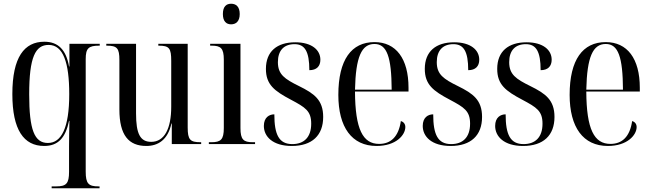

<svg xmlns="http://www.w3.org/2000/svg" viewBox="-20 -770 3480 1026"><path d="M256 236H512V226H506C453 226 438 211 438 147V-454C438 -512 453 -526 510 -526H513V-536H351V-415H349C333 -504 291 -547 217 -547C110 -547 46 -465 46 -267C46 -76 107 10 216 10C291 10 330 -34 349 -124H351C350 -76 349 -31 349 11V148C349 211 334 226 280 226H256ZM236 -6C164 -6 136 -76 136 -266C136 -465 169 -530 240 -530C318 -530 350 -435 350 -267C350 -86 308 -6 236 -6Z M762 10C824 10 877 -22 896 -110H898V0H1055V-10H1052C996 -10 983 -23 983 -89V-536H826V-526H828C885 -526 895 -512 895 -444V-200C895 -83 859 -12 788 -12C729 -12 707 -55 707 -164V-536H548V-526H551C606 -526 618 -512 618 -449V-185C618 -47 668 10 762 10Z M1215 -640C1240 -640 1261 -655 1261 -695C1261 -736 1240 -750 1215 -750C1190 -750 1171 -736 1171 -695C1171 -655 1190 -640 1215 -640ZM1096 0H1343V-10H1331C1281 -10 1265 -24 1265 -86V-536H1103V-526H1111C1160 -526 1176 -512 1176 -451V-86C1176 -24 1160 -10 1109 -10H1096Z M1539 10C1648 10 1707 -47 1707 -145C1707 -236 1659 -270 1578 -310C1501 -348 1465 -372 1465 -438C1465 -501 1498 -534 1554 -534C1609 -534 1633 -495 1633 -395C1672 -395 1692 -416 1692 -451C1692 -503 1646 -544 1558 -544C1460 -544 1401 -495 1401 -402C1401 -318 1446 -284 1535 -237C1612 -196 1643 -177 1643 -109C1643 -36 1604 0 1542 0C1471 0 1446 -50 1446 -159C1419 -159 1390 -143 1390 -97C1390 -40 1438 10 1539 10Z M1992 10C2097 10 2146 -49 2146 -91C2146 -107 2137 -119 2122 -123C2110 -40 2069 -1 2006 -1C1919 -1 1878 -79 1877 -281H2163V-301C2163 -457 2096 -545 1981 -545C1858 -545 1788 -451 1788 -263C1788 -90 1860 10 1992 10ZM2073 -291H1877C1881 -466 1912 -535 1981 -535C2048 -535 2072 -465 2073 -291Z M2388 10C2497 10 2556 -47 2556 -145C2556 -236 2508 -270 2427 -310C2350 -348 2314 -372 2314 -438C2314 -501 2347 -534 2403 -534C2458 -534 2482 -495 2482 -395C2521 -395 2541 -416 2541 -451C2541 -503 2495 -544 2407 -544C2309 -544 2250 -495 2250 -402C2250 -318 2295 -284 2384 -237C2461 -196 2492 -177 2492 -109C2492 -36 2453 0 2391 0C2320 0 2295 -50 2295 -159C2268 -159 2239 -143 2239 -97C2239 -40 2287 10 2388 10Z M2775 10C2884 10 2943 -47 2943 -145C2943 -236 2895 -270 2814 -310C2737 -348 2701 -372 2701 -438C2701 -501 2734 -534 2790 -534C2845 -534 2869 -495 2869 -395C2908 -395 2928 -416 2928 -451C2928 -503 2882 -544 2794 -544C2696 -544 2637 -495 2637 -402C2637 -318 2682 -284 2771 -237C2848 -196 2879 -177 2879 -109C2879 -36 2840 0 2778 0C2707 0 2682 -50 2682 -159C2655 -159 2626 -143 2626 -97C2626 -40 2674 10 2775 10Z M3228 10C3333 10 3382 -49 3382 -91C3382 -107 3373 -119 3358 -123C3346 -40 3305 -1 3242 -1C3155 -1 3114 -79 3113 -281H3399V-301C3399 -457 3332 -545 3217 -545C3094 -545 3024 -451 3024 -263C3024 -90 3096 10 3228 10ZM3309 -291H3113C3117 -466 3148 -535 3217 -535C3284 -535 3308 -465 3309 -291Z"/></svg>

Font: Noto Serif Display Condensed
Style: Regular
Weight: 400
Width: 3
Designer: Monotype Design Team
Foundry: Monotype Imaging Inc.
Version: Version 2.009